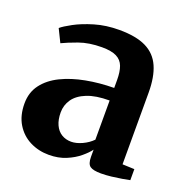

<svg xmlns="http://www.w3.org/2000/svg" viewBox="-106 -657 754 769"><g transform="rotate(20 270.5 -272.5)"><path d="M180.5 11Q136.5 11 99.8 -7.5Q63 -26 41 -62Q19 -98 19 -149.5Q19 -197 44.8 -231Q70.5 -265 115 -286.8Q159.5 -308.5 216.2 -319.2Q273 -330 335.5 -330.5V-364Q335.5 -399.5 327 -422.2Q318.5 -445 296.5 -456Q274.5 -467 234.5 -467Q179 -467 137 -451.8Q95 -436.5 71.5 -425L44.5 -480Q57.5 -491.5 90.8 -509.5Q124 -527.5 171.8 -541.8Q219.5 -556 276 -556Q347.5 -556 390.2 -535Q433 -514 452.2 -470.5Q471.5 -427 471.5 -360V-54.5L522.5 -52.5V-5.5Q511.5 -3 490.8 0.5Q470 4 446.5 6.8Q423 9.5 402.5 9.5Q369 9.5 355.8 0Q342.5 -9.5 342.5 -39.5V-70Q331 -54 308.2 -35Q285.5 -16 253.2 -2.5Q221 11 180.5 11ZM246.5 -69Q268 -69 293 -80.5Q318 -92 335.5 -110V-277Q277 -277 239.8 -262Q202.5 -247 185 -221.8Q167.5 -196.5 167.5 -165.5Q167.5 -134.5 177.5 -112.8Q187.5 -91 205.5 -80Q223.5 -69 246.5 -69Z"/></g></svg>

Font: Merriweather 48pt
Style: Bold
Weight: 700
Version: Version 2.100